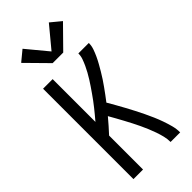

<svg xmlns="http://www.w3.org/2000/svg" viewBox="-302 -1042 1104 1104"><g transform="rotate(-45 250.0 -490.5)"><path d="M64 0V-735H142V-387Q155 -402 168 -418Q181 -434 194 -450Q207 -466 219 -482.5Q231 -499 243 -516Q255 -533 266.5 -550Q278 -567 289 -584.5Q300 -602 310 -620Q320 -638 328.5 -656.5Q337 -675 344 -694.5Q351 -714 351 -735H436Q436 -712 428.5 -690.5Q421 -669 411.5 -648.5Q402 -628 391 -608.5Q380 -589 368.5 -569.5Q357 -550 344.5 -531Q332 -512 319 -494Q306 -476 292.5 -457.5Q279 -439 265 -421Q279 -397 293.5 -371.5Q308 -346 321.5 -321Q335 -296 348.5 -270Q362 -244 374.5 -218Q387 -192 398.5 -165.5Q410 -139 419.5 -112Q429 -85 436.5 -57Q444 -29 444 0H366Q366 -25 360 -49Q354 -73 346 -96Q338 -119 328.5 -141.5Q319 -164 308.5 -186.5Q298 -209 286.5 -231Q275 -253 263.5 -274.5Q252 -296 240 -317.5Q228 -339 216 -360Q198 -339 179.5 -317.5Q161 -296 142 -276V0ZM207 -800 80 -929 143 -981 250 -852 357 -981 420 -929 293 -800Z"/></g></svg>

Font: Zed Mono
Style: Regular
Weight: 400
Monospace: yes
Designer: Belleve Invis
Foundry: Belleve Invis
Version: Version 1.0.0; ttfautohint (v1.8.4)